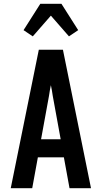

<svg xmlns="http://www.w3.org/2000/svg" viewBox="-20 -999 540 1019"><path d="M37 0 186 -735H314L463 0H349L319 -164H181L151 0ZM198 -260H302L260 -490Q258 -504 255.5 -518.5Q253 -533 250 -547Q247 -533 244.5 -518.5Q242 -504 240 -490ZM154 -806 105 -839 194 -979H306L395 -839L346 -806L250 -916Z"/></svg>

Font: Iosevka Algr
Style: Bold
Weight: 700
Monospace: yes
Designer: Belleve Invis
Foundry: Belleve Invis
Version: Version 26.0.2; ttfautohint (v1.8.3)